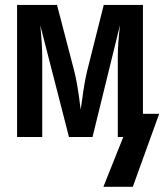

<svg xmlns="http://www.w3.org/2000/svg" viewBox="-20 -548 657 768"><path d="M350.1 0H255.9L141.1 -446.8Q148.9 -371.1 148.9 -321.3V0H48.3V-528.3H208L276.9 -264.2Q289.1 -219.7 302.7 -109.9L308.1 -146Q317.4 -218.3 328.6 -264.2L395 -528.3H551.8V-92.8H616.7L511.2 199.2H393.6L473.1 0H451.2V-321.3Q451.2 -371.6 460 -447.8Z"/></svg>

Font: Cousine
Style: Bold
Weight: 700
Monospace: yes
Designer: Steve Matteson
Foundry: Ascender Corporation
Version: Version 1.20